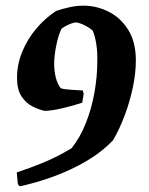

<svg xmlns="http://www.w3.org/2000/svg" viewBox="-20 -539 524 677"><path d="M50 118 43 111 39 69Q85 54 133.5 34Q182 14 232 -16Q262 -53 282.5 -104.5Q303 -156 313 -212.5Q323 -269 323 -321Q324 -352 320 -380.5Q316 -409 307 -431Q295 -442 276 -451Q257 -460 245 -460Q219 -454 197 -438Q185 -413 178 -377Q171 -341 171 -314Q171 -289 176.5 -266.5Q182 -244 194 -228Q205 -224 230.5 -222.5Q256 -221 272 -220L275 -208L270 -177Q244 -168 205 -158.5Q166 -149 138 -148Q118 -152 95 -163.5Q72 -175 56 -199Q40 -223 40 -265Q40 -311 58 -355.5Q76 -400 107 -437Q138 -474 177 -500Q200 -508 225 -513.5Q250 -519 275 -519Q320 -519 362.5 -498Q405 -477 432 -434Q459 -391 459 -326Q459 -281 448.5 -231Q438 -181 420 -133Q402 -85 379 -45Q338 -2 283 30Q228 62 167 84Q106 106 50 118Z"/></svg>

Font: Labrada
Style: Bold Italic
Weight: 700
Italic angle: -7°
Designer: Mercedes Jáuregui
Foundry: Omnibus-Type Team
Version: Version 1.000; ttfautohint (v1.8.4.7-5d5b)